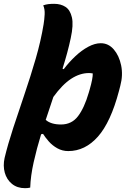

<svg xmlns="http://www.w3.org/2000/svg" viewBox="-60 -778 680 1004"><path d="M467 -552Q507 -552 535 -519.5Q563 -487 573.5 -436Q584 -385 569 -329L562 -302Q519 -139 452 -63.5Q385 12 297 12Q266 12 240 -2.5Q214 -17 195.5 -38Q177 -59 165 -78L155 -76Q132 -1 116 70.5Q100 142 98 203Q86 206 71 206Q30 206 2.5 183.5Q-25 161 -35 125Q-45 89 -36 48Q-19 -23 9 -108.5Q37 -194 68.5 -286.5Q100 -379 127 -472Q154 -565 168 -651Q172 -675 173.5 -702.5Q175 -730 166 -750Q180 -755 193.5 -756.5Q207 -758 223 -758Q258 -758 282.5 -742Q307 -726 316 -687Q325 -648 310 -579Q302 -541 291 -500.5Q280 -460 267 -419L273 -416Q301 -453 334 -484Q367 -515 401.5 -533.5Q436 -552 467 -552ZM405 -396Q358 -396 312 -366Q266 -336 219 -271Q209 -241 199 -211Q189 -181 179 -151Q207 -127 259 -127Q315 -127 348 -170.5Q381 -214 404 -293L409 -310Q426 -369 425 -394Q420 -395 415 -395.5Q410 -396 405 -396Z"/></svg>

Font: Recursive Sn Csl St XBd
Style: Italic
Weight: 800
Italic angle: -15°
Version: Version 1.079;hotconv 1.0.112;makeotfexe 2.5.65598; ttfautoh